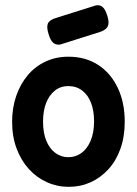

<svg xmlns="http://www.w3.org/2000/svg" viewBox="-20 -709 532 745"><path d="M247 16Q202 16 162 -2Q122 -20 92 -53Q62 -86 44.5 -132.5Q27 -179 27 -236Q27 -291 43 -337Q59 -383 87.5 -417Q116 -451 156.5 -470Q197 -489 245 -489Q312 -489 361 -457Q410 -425 437 -368Q464 -311 464 -237Q464 -178 447 -131Q430 -84 400 -51.5Q370 -19 331 -1.5Q292 16 247 16ZM245 -99Q273 -99 295.5 -115Q318 -131 331.5 -162.5Q345 -194 345 -238Q345 -280 333 -310.5Q321 -341 298.5 -358Q276 -375 245 -375Q215 -375 193 -357.5Q171 -340 159 -309.5Q147 -279 147 -237Q147 -193 160 -162Q173 -131 195.5 -115Q218 -99 245 -99ZM213 -536Q197 -534 186.5 -543Q176 -552 169 -575Q160 -603 165.5 -617Q171 -631 196 -639L352 -688Q368 -691 378.5 -681.5Q389 -672 396 -649Q405 -622 398.5 -607.5Q392 -593 368 -585Z"/></svg>

Font: Fredoka SemiCondensed Medium
Style: Regular
Weight: 500
Width: 4
Designer: Ben Nathan
Foundry: Milena B. Brandão, Ben Nathan
Version: Version 2.001